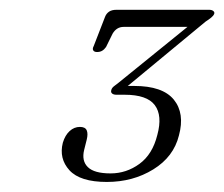

<svg xmlns="http://www.w3.org/2000/svg" viewBox="-20 -720 446 382"><path d="M224 -540.5 225.5 -548Q229 -549 236.2 -549Q243.5 -549 247 -549Q303.5 -549 325.8 -521.8Q348 -494.5 336 -450.5Q325.5 -408 285 -383Q244.5 -358 192.5 -358Q139.5 -358 118.2 -381.2Q97 -404.5 105 -436Q109.5 -451 118.5 -459.2Q127.5 -467.5 139 -467.5Q149.5 -467.5 152.5 -460.8Q155.5 -454 152.5 -442L147.5 -422Q142 -400 154.8 -387.5Q167.5 -375 200 -375Q231.5 -375 257.5 -394Q283.5 -413 293 -451.5Q303.5 -490 288 -510.8Q272.5 -531.5 228 -531.5H211.5Q206 -531.5 203 -534Q200 -536.5 201.5 -541Q202.5 -545 206.5 -548.2Q210.5 -551.5 216 -555.5L369 -679.5L366.5 -666.5H226Q212 -666.5 204 -653L191 -626.5Q187.5 -621.5 183.2 -619Q179 -616.5 173 -616.5Q167.5 -616.5 165.5 -619.8Q163.5 -623 166.5 -628.5L189 -686.5Q191.5 -693 197 -696.8Q202.5 -700.5 211.5 -700.5H396.5Q401.5 -700.5 404.5 -698Q407.5 -695.5 406 -692Q404.5 -688.5 400.2 -685Q396 -681.5 389 -677Z"/></svg>

Font: Fraunces ExtraLight
Style: Italic
Weight: 250
Italic angle: -16°
Version: Version 1.000;[b76b70a41]